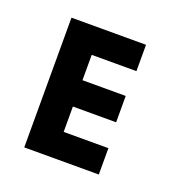

<svg xmlns="http://www.w3.org/2000/svg" viewBox="-64 -312 322 363"><g transform="rotate(20 96.5 -130.5)"><path d="M172 -261H22V0H172V-53H82V-104H169V-157H82V-208H172Z"/></g></svg>

Font: Hussar Tani
Style: Dwa
Weight: 700
Foundry: Cannot Into Space Fonts
Version: Version 0.92